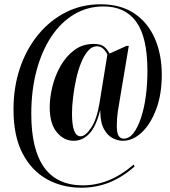

<svg xmlns="http://www.w3.org/2000/svg" viewBox="-20 -734 792 896"><path d="M360 142Q270 142 198.5 102Q127 62 85 -18.5Q43 -99 43 -223Q43 -327 73 -416Q103 -505 158 -572Q213 -639 287 -676.5Q361 -714 449 -714Q543 -714 606.5 -671.5Q670 -629 702.5 -554.5Q735 -480 735 -385Q735 -294 709 -224.5Q683 -155 641.5 -116Q600 -77 553 -77Q531 -77 506.5 -89Q482 -101 465 -132Q448 -163 448 -218H447Q428 -143 396.5 -110Q365 -77 324 -77Q278 -77 245 -117Q212 -157 212 -234Q212 -279 224.5 -330Q237 -381 262.5 -426Q288 -471 326.5 -500Q365 -529 417 -529Q450 -529 465.5 -516.5Q481 -504 491 -484L571 -520H581L539 -269Q535 -249 530 -214.5Q525 -180 525 -148Q525 -114 533.5 -100.5Q542 -87 557 -87Q583 -87 603 -113Q623 -139 638 -184Q653 -229 660.5 -285.5Q668 -342 668 -403Q668 -560 616 -632Q564 -704 463 -704Q388 -704 326 -667Q264 -630 219.5 -563Q175 -496 150.5 -404.5Q126 -313 126 -203Q126 131 367 131Q427 131 485.5 108Q544 85 604 34L608 43Q550 94 489 118Q428 142 360 142ZM356 -98Q379 -98 405.5 -138Q432 -178 444 -251L481 -479Q477 -491 464 -504.5Q451 -518 432 -518Q409 -518 390.5 -496.5Q372 -475 358 -440Q344 -405 335 -363.5Q326 -322 321 -280Q316 -238 316 -204Q316 -98 356 -98Z"/></svg>

Font: Noto Serif Display ExtraCondensed Black
Style: Italic
Weight: 900
Width: 2
Italic angle: -12°
Designer: Monotype Design Team
Foundry: Monotype Imaging Inc.
Version: Version 2.009